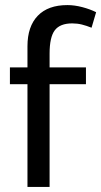

<svg xmlns="http://www.w3.org/2000/svg" viewBox="-20 -735 398 755"><path d="M245 -715Q273 -715 303.5 -707Q334 -699 358 -687L340 -626Q320 -634 302 -638.5Q284 -643 264 -643Q216 -643 195.5 -616Q175 -589 175 -524V-470H318V-404H175V0H88V-404H19V-470H88V-553Q88 -631 128.5 -673Q169 -715 245 -715Z"/></svg>

Font: Mukta
Style: Regular
Weight: 400
Designer: Girish Dalvi and Yashodeep Gholap
Foundry: Ek Type
Version: Version 2.538;PS 1.001;hotconv 16.6.51;makeotf.lib2.5.65220;